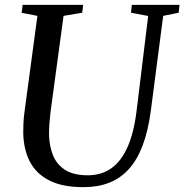

<svg xmlns="http://www.w3.org/2000/svg" viewBox="-20 -763 762 793"><path d="M654 -697.5 603 -306Q592 -222.5 569.2 -162.5Q546.5 -102.5 512 -64.5Q477.5 -26.5 430.8 -8.2Q384 10 324.5 10Q238 10 183.5 -17.8Q129 -45.5 103 -96.2Q77 -147 76 -215.5Q76 -233.5 76.8 -252.8Q77.5 -272 80 -292L134.5 -697.5L69.5 -710L73.5 -743H323.5L319.5 -710.5L242.5 -697.5L188.5 -299Q185.5 -273.5 184 -250.8Q182.5 -228 182.5 -208Q183.5 -158.5 199.5 -120.2Q215.5 -82 250.2 -60.5Q285 -39 342.5 -39Q398.5 -39 439.5 -67.8Q480.5 -96.5 507 -156.2Q533.5 -216 544.5 -308.5L592 -697L521 -710.5L524.5 -743H721.5L718 -710.5Z"/></svg>

Font: Merriweather 72pt
Style: Italic
Weight: 400
Italic angle: -7.8°
Version: Version 2.101